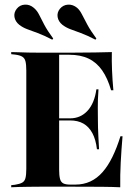

<svg xmlns="http://www.w3.org/2000/svg" viewBox="-20 -791 585 811"><path d="M149.2 -2.4Q123.4 -2.4 100 -2Q76.6 -1.6 58.5 -1.2Q40.3 -0.8 27.4 0V-8.9L42.7 -10.5Q62.9 -13.7 73.4 -19.4Q83.9 -25 87.5 -38.7Q91.1 -52.4 91.1 -78.2V-492.7Q91.1 -518.5 87.5 -532.3Q83.9 -546 73.4 -552Q62.9 -558.1 42.7 -560.5L27.4 -562.1V-571Q40.3 -571 58.5 -570.2Q76.6 -569.4 100 -569Q123.4 -568.5 149.2 -568.5H161.3H276.6Q339.5 -568.5 381.9 -569.4Q424.2 -570.2 452.4 -571Q451.6 -534.7 453.2 -494.4Q454.8 -454 458.9 -409.7H449.2Q434.7 -460.5 411.3 -494Q387.9 -527.4 354 -543.5Q320.2 -559.7 272.6 -559.7H229.8V-74.2Q229.8 -49.2 233.5 -35.5Q237.1 -21.8 247.2 -16.5Q257.3 -11.3 275.8 -11.3H298.4Q333.1 -11.3 361.7 -24.6Q390.3 -37.9 413.3 -64.1Q436.3 -90.3 454.8 -128.2Q473.4 -166.1 488.7 -215.3H497.6Q492.7 -158.1 489.9 -104.4Q487.1 -50.8 487.9 0Q455.6 -1.6 409.3 -2Q362.9 -2.4 292.7 -2.4H161.3ZM203.2 -282.3V-291.1H354V-282.3ZM389.5 -160.5Q384.7 -201.6 370.2 -228.6Q355.6 -255.6 332.3 -269Q308.9 -282.3 275.8 -282.3V-291.1Q320.2 -291.1 349.6 -323Q379 -354.8 387.1 -413.7H396Q392.7 -364.5 393.1 -337.5Q393.5 -310.5 393.5 -287.1Q393.5 -269.4 394 -252Q394.4 -234.7 395.6 -212.9Q396.8 -191.1 398.4 -160.5ZM200.8 -623.4Q165.3 -641.9 138.7 -651.6Q112.1 -661.3 94 -668.1Q75.8 -675 61.3 -686.3Q44.4 -700 41.1 -719Q37.9 -737.9 50.8 -754Q63.7 -770.2 84.7 -771.4Q105.6 -772.6 122.6 -758.1Q136.3 -746.8 145.2 -729Q154 -711.3 166.9 -686.7Q179.8 -662.1 204.8 -628.2ZM383.1 -623.4Q347.6 -641.9 321 -651.6Q294.4 -661.3 276.2 -668.1Q258.1 -675 243.5 -686.3Q226.6 -700 223.4 -719Q220.2 -737.9 233.1 -754Q246.8 -770.2 267.3 -771.4Q287.9 -772.6 305.6 -758.1Q316.9 -748.4 326.2 -730.2Q335.5 -712.1 348.8 -687.1Q362.1 -662.1 387.1 -628.2Z"/></svg>

Font: Playfair 144pt SemiCondensed ExtraBold
Style: Regular
Weight: 800
Width: 4
Designer: Claus Eggers Sørensen
Foundry: Claus Eggers Sørensen
Version: Version 2.203